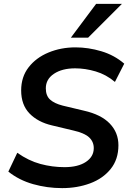

<svg xmlns="http://www.w3.org/2000/svg" viewBox="-20 -959 671 989"><path d="M300 10Q223 10 150.5 -10.5Q78 -31 23 -75L69 -172Q127 -131 188 -114.5Q249 -98 312 -98Q382 -98 422.5 -125Q463 -152 463 -196Q463 -229 439 -251.5Q415 -274 357 -287L248 -313Q175 -330 132 -374.5Q89 -419 89 -493Q89 -563 127.5 -612.5Q166 -662 230 -688.5Q294 -715 369 -715Q435 -715 502 -695Q569 -675 620 -631L572 -537Q527 -575 473 -591Q419 -607 367 -607Q300 -607 258 -579Q216 -551 216 -504Q216 -466 238 -446Q260 -426 303 -415L412 -389Q501 -369 545.5 -322.5Q590 -276 590 -211Q590 -138 550 -88.5Q510 -39 444 -14.5Q378 10 300 10ZM345 -765 475 -939H608L434 -765Z"/></svg>

Font: Nunito Sans
Style: Bold Italic
Weight: 700
Italic angle: -9°
Designer: Vernon Adams
Foundry: Vernon Adams
Version: Version 3.006; ttfautohint (v1.8.3)